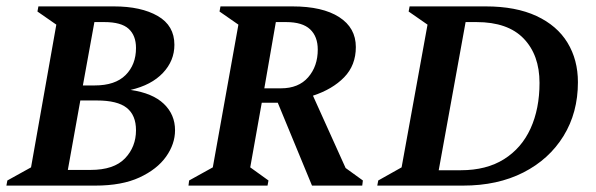

<svg xmlns="http://www.w3.org/2000/svg" viewBox="-27 -580 1861 600"><path d="M-7 0 -4 -16 70 -57 149 -503 90 -544 93 -560H329Q414 -560 466 -530Q518 -500 518 -440Q518 -390 482 -352Q446 -314 381 -299Q450 -289 485 -255.5Q520 -222 520 -173Q520 -130 492 -90.5Q464 -51 409 -25.5Q354 0 271 0ZM299 -511H268L232 -313H269Q333 -313 365.5 -345.5Q398 -378 398 -430Q398 -469 375 -490Q352 -511 299 -511ZM276 -266H224L185 -49H256Q329 -49 363.5 -85Q398 -121 398 -173Q398 -220 369 -243Q340 -266 276 -266Z M562 0 564 -16 638 -57 718 -503 659 -544 662 -560H887Q981 -560 1033 -526.5Q1085 -493 1085 -433Q1085 -376 1048.5 -338.5Q1012 -301 951 -281L1053 -55L1107 -16L1105 0H948L841 -259H791L755 -57L812 -16L809 0ZM867 -511H835L799 -304H851Q906 -304 936 -338.5Q966 -373 966 -425Q966 -466 942 -488.5Q918 -511 867 -511Z M1152 0 1155 -16 1228 -57 1309 -503 1250 -544 1253 -560H1491Q1585 -560 1649.5 -530Q1714 -500 1746.5 -446.5Q1779 -393 1779 -323Q1779 -228 1734 -155Q1689 -82 1608.5 -41Q1528 0 1420 0ZM1462 -511H1428L1344 -48H1413Q1493 -48 1548 -82.5Q1603 -117 1631 -178.5Q1659 -240 1659 -321Q1659 -408 1609.5 -459.5Q1560 -511 1462 -511Z"/></svg>

Font: Spectral SC SemiBold
Style: Italic
Weight: 600
Italic angle: -10°
Designer: Jean-Baptiste Levee
Foundry: Production Type
Version: Version 2.001